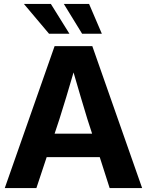

<svg xmlns="http://www.w3.org/2000/svg" viewBox="-20 -964 753 984"><path d="M4.4 0 259.8 -727.5H453.1L708.5 0H542L491.2 -158.7H219.2L166.5 0ZM259.8 -278.8H452.1L427.7 -354Q410.6 -409.7 393.6 -467.3Q376.5 -524.9 356.9 -592.8Q337.4 -524.9 319.8 -467.3Q302.2 -409.7 284.7 -354ZM231.4 -791 102.5 -943.8H240.7L335.9 -791ZM400.9 -791 307.1 -943.8H436.5L502 -791Z"/></svg>

Font: Inter Display
Style: Bold
Weight: 700
Designer: Rasmus Andersson
Foundry: rsms
Version: Version 4.001;git-9221beed3